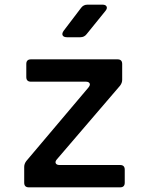

<svg xmlns="http://www.w3.org/2000/svg" viewBox="-20 -805 640 825"><path d="M104 0Q84 0 84 -20V-88Q84 -101 93 -113L360 -429Q369 -440 365 -447Q361 -454 349 -454H113Q93 -454 93 -474V-530Q93 -550 113 -550H485Q505 -550 505 -530V-462Q505 -449 496 -437L225 -121Q216 -111 219.5 -103.5Q223 -96 236 -96H496Q516 -96 516 -76V-20Q516 0 496 0ZM268 -645Q254 -645 249.5 -652.5Q245 -660 253 -672L329 -772Q339 -785 356 -785H420Q434 -785 438 -777Q442 -769 433 -758L352 -658Q342 -645 325 -645Z"/></svg>

Font: Pitagon Sans Mono SemiBold
Style: Regular
Weight: 600
Monospace: yes
Designer: Travis Tran
Foundry: Pitagon
Version: Version 1.001; ttfautohint (v1.8.4.7-5d5b);gftools[0.9.26]